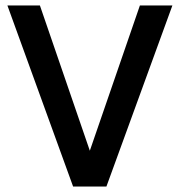

<svg xmlns="http://www.w3.org/2000/svg" viewBox="-20 -680 680 700"><path d="M368 0H246.5L7 -660H125.5L307.5 -130.5L490 -660H608.5Z"/></svg>

Font: League Spartan Thin Medium
Style: Regular
Weight: 500
Version: Version 2.002